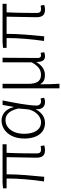

<svg xmlns="http://www.w3.org/2000/svg" viewBox="824 -1411 786 2474"><g transform="rotate(-90 1217.0 -174.0)"><path d="M519 13C545 13 564 8 581 3L572 -43C550 -40 537 -38 528 -38C493 -38 477 -54 477 -92C477 -155 478 -348 485 -482H595V-534H102L27 -528V-482H154C154 -326 139 -154 116 0L176 3C191 -150 208 -322 208 -482H429C427 -352 422 -164 422 -98C422 -22 451 13 519 13Z M870 13C942 13 1002 -27 1045 -104H1048C1039 -26 1080 13 1138 13C1164 13 1182 7 1195 1L1185 -45C1174 -41 1160 -38 1147 -38C1118 -38 1094 -60 1094 -95C1094 -200 1130 -385 1160 -534H1102L1077 -392H1074C1046 -505 971 -547 902 -547C779 -547 669 -440 669 -254C669 -78 752 13 870 13ZM880 -38C785 -38 730 -121 730 -255C730 -411 814 -496 905 -496C957 -496 1024 -472 1056 -331L1047 -226C1040 -123 960 -38 880 -38Z M1316 199H1375C1369 111 1369 66 1368 -51C1397 1 1437 12 1489 12C1552 12 1609 -22 1653 -97H1655C1657 -20 1677 13 1731 13C1753 13 1769 8 1781 2L1773 -44C1759 -40 1751 -38 1741 -38C1721 -38 1707 -50 1707 -78C1707 -225 1709 -379 1710 -534H1651V-158C1592 -54 1541 -39 1487 -39C1407 -39 1374 -97 1374 -200V-534H1316Z M2329 13C2355 13 2374 8 2391 3L2382 -43C2360 -40 2347 -38 2338 -38C2303 -38 2287 -54 2287 -92C2287 -155 2288 -348 2295 -482H2405V-534H1912L1837 -528V-482H1964C1964 -326 1949 -154 1926 0L1986 3C2001 -150 2018 -322 2018 -482H2239C2237 -352 2232 -164 2232 -98C2232 -22 2261 13 2329 13Z"/></g></svg>

Font: Noto Sans HK Light
Style: Regular
Weight: 300
Designer: Ryoko NISHIZUKA 西塚涼子 (kana, bopomofo & ideographs); Paul D. Hunt (Latin, Greek & Cyrillic); Sandoll Communications 산돌커뮤니
Foundry: Adobe
Version: Version 2.004;hotconv 1.0.118;makeotfexe 2.5.65603